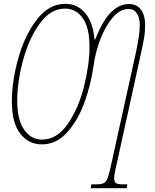

<svg xmlns="http://www.w3.org/2000/svg" viewBox="-20 -744 808 1004"><path d="M458 220H483Q509 220 521.5 214Q534 208 541.5 190.5Q549 173 558 132L691 -471Q711 -566 711 -612Q711 -652 695.5 -674.5Q680 -697 652 -697Q608 -697 570 -653Q532 -609 505.5 -540.5Q479 -472 469 -399Q455 -299 420.5 -205.5Q386 -112 330 -50.5Q274 11 199 11Q129 11 85.5 -45.5Q42 -102 42 -214Q42 -319 75.5 -439Q109 -559 172.5 -641.5Q236 -724 321 -724Q386 -724 426.5 -674.5Q467 -625 474 -538H478Q518 -639 561.5 -681Q605 -723 655 -723Q695 -723 717 -693.5Q739 -664 739 -612Q739 -578 733.5 -545.5Q728 -513 719 -473L586 132Q577 171 577 189Q577 208 587 214Q597 220 623 220H646L642 240H454ZM448 -499Q448 -600 412.5 -649.5Q377 -699 320 -699Q244 -699 187 -619.5Q130 -540 100 -426.5Q70 -313 70 -217Q70 -117 106.5 -65.5Q143 -14 199 -14Q278 -14 334.5 -96Q391 -178 419.5 -292.5Q448 -407 448 -499Z"/></svg>

Font: Noto Serif CondThin
Style: Italic
Weight: 250
Width: 3
Italic angle: -12°
Designer: Monotype Design Team
Foundry: Monotype Imaging Inc.
Version: Version 1.001